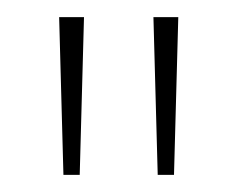

<svg xmlns="http://www.w3.org/2000/svg" viewBox="-20 -708 277 224"><path d="M78 -688 73 -504H54L49 -688ZM188 -688 183 -504H164L159 -688Z"/></svg>

Font: Roundo Variable
Style: Regular
Weight: 200
Designer: Shiva Nallaperumal
Foundry: Indian Type Foundry
Version: Version 2.000